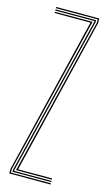

<svg xmlns="http://www.w3.org/2000/svg" viewBox="-124 -844 502 888"><g transform="rotate(15 127.5 -400.0)"><path d="M45 -23.2 229.5 -777.8V-794.2H29.2V-800H235.5V-777.2L53.2 -29H216.2V-23.2ZM18.8 0V-22.5L201 -771H29.2V-776.8H209.2L24.8 -22.2V-5.8H216.2V0ZM31 -11.5V-20.8L217.2 -779.8V-782.8H29.2V-788.5H223.2V-779L37 -20.2V-17.2H216.2V-11.5Z"/></g></svg>

Font: Big Shoulders Inline Display ExtraLight
Style: Regular
Weight: 250
Version: Version 2.002